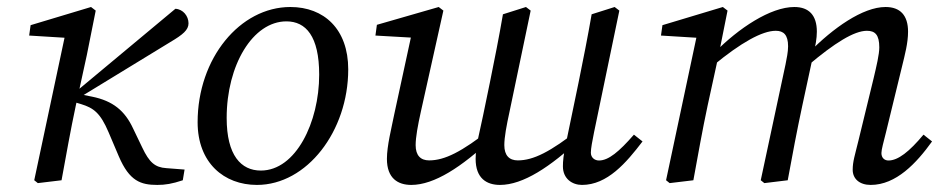

<svg xmlns="http://www.w3.org/2000/svg" viewBox="-20 -507 2641 540"><path d="M76.3 -0.1 86.4 8 153.1 0C166.2 -71 178.2 -140.1 193.2 -210.1L224.2 -352.2L249.2 -477.2L236 -487.3L66.1 -436.2L62 -407L182.2 -399.6L164.3 -414L76.3 -0.1ZM494.1 0 499.1 -30.1 447.7 -34.1C415.9 -36.2 399.9 -50.2 380.1 -92L354.2 -145.9C331.2 -195.3 297.8 -223.3 238.7 -235.2L208.9 -241.1L205.9 -234.1L459 -388.7C494.7 -409.8 510.2 -422.9 510.2 -441.4C510.2 -461.9 494.8 -481.2 473.3 -482.3L185 -242L187.9 -220.2L207.7 -214.3C243.5 -203.3 262.2 -189.3 285.2 -135.4L314.1 -67.4C344 2.7 376.1 13.1 422.5 13.1C444.8 13.1 464.1 10 494.1 0Z M702.6 13.1C843.2 13.1 959.4 -138.1 959.4 -311.9C959.4 -425.4 891.1 -487.3 796.7 -487.3C655 -487.3 535.8 -343 535.8 -163.3C535.8 -48.9 610.1 13.1 702.6 13.1ZM713.6 -27.3C658.1 -27.3 617.5 -69.8 617.5 -175.3C617.5 -323.9 691 -446.9 785.6 -446.9C840.1 -446.9 877.7 -405.4 877.7 -297.1C877.7 -162.9 812 -27.3 713.6 -27.3Z M1136.7 13.1C1201.7 13.1 1278.7 -37.8 1362.3 -116L1360.1 -144.1C1278.1 -79.6 1230.5 -55.9 1186.9 -55.9C1163 -55.9 1149 -69.8 1149 -98.8C1149 -120.7 1154.9 -153.4 1163.9 -194L1227 -477.2L1213.9 -487.3L1040 -437.2L1035.9 -407L1148.3 -400.6L1140.2 -422.8L1089 -186.4C1081.1 -146.6 1068.2 -97 1068.2 -60.2C1068.2 -5.2 1099.4 13.1 1136.7 13.1ZM1386.2 13.1C1451.2 13.1 1528 -37.8 1611.6 -116L1609.5 -144.1C1527.5 -79.6 1479.9 -55.9 1436.3 -55.9C1412.4 -55.9 1398.4 -69.8 1398.4 -98.8C1398.4 -120.7 1404.4 -153.4 1413.3 -194L1472.5 -477.2L1459.3 -487.3L1394.5 -466.8C1383.6 -403.1 1370.7 -338.5 1357.8 -274.9L1338.5 -181.5C1330.5 -141.7 1317.7 -97 1317.7 -60.2C1317.7 -5.2 1348.9 13.1 1386.2 13.1ZM1616.8 13.1C1688.1 13.1 1741.3 -49.1 1787.1 -109.2L1762.9 -128.3C1721.2 -80.4 1691.4 -55.6 1664.7 -55.6C1652.7 -55.6 1641.8 -63.5 1641.8 -77.5C1641.8 -89.5 1645.8 -110.3 1650.8 -135.1L1721.9 -477.2L1708.7 -487.3L1644 -466.8C1633 -403.1 1620.1 -338.5 1607.2 -274.9L1573.2 -111C1564.3 -70.4 1563.2 -53.3 1563.2 -39C1563.2 -4.4 1589.3 13.1 1616.8 13.1Z M2428.9 13.1C2500.3 13.1 2557.5 -48.1 2601.4 -109.2L2577.3 -128.3C2537.4 -80.4 2505.7 -55.6 2478.9 -55.6C2468 -55.6 2459 -62.6 2459 -76.5C2459 -86.5 2465 -107.3 2471.9 -135.1L2517 -320.2C2525 -353.2 2533.9 -386.1 2533.9 -417.9C2533.9 -464.2 2511.6 -487.3 2470.5 -487.3C2406.4 -487.3 2322.5 -427.6 2256.2 -360.2L2251.4 -322C2327.7 -386.6 2382.4 -420.4 2418.2 -420.4C2441 -420.4 2453 -409.4 2453 -373.8C2453 -353.9 2445.1 -321 2437.1 -287.1L2394.2 -110.8C2384.3 -70.1 2378.2 -52.7 2378.2 -29.5C2378.2 -4.1 2397.4 13.1 2428.9 13.1ZM1930.1 0C1943.2 -71 1955.2 -140.1 1970.2 -210.1L2001.2 -352.2L2026.2 -477.2L2013 -487.3L1843.1 -436.2L1839 -407L1959.2 -399.6L1941.3 -414L1853.3 -0.1L1863.4 8L1930.1 0ZM2195.5 0C2208.5 -71 2221.5 -140.1 2236.5 -210.1L2268.3 -357.5C2273.4 -377.7 2277.4 -398.8 2277.4 -417.9C2277.4 -464.2 2255.1 -487.3 2214 -487.3C2146.9 -487.3 2057.2 -427.6 1989.9 -359.2L1985.1 -322.1C2064.3 -387.6 2123.9 -420.4 2161.8 -420.4C2183.6 -420.4 2196.5 -409.4 2196.5 -376.7C2196.5 -360.7 2192.5 -342.6 2189.4 -326.3L2119.6 -0.1L2129.7 8L2195.5 0Z"/></svg>

Font: Source Serif Variable
Style: Italic
Weight: 389
Italic angle: -12°
Designer: Frank Grießhammer
Foundry: Adobe Systems Incorporated
Version: Version 3.001;hotconv 1.0.111;makeotfexe 2.5.65597